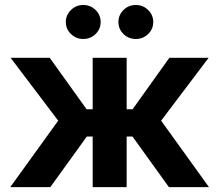

<svg xmlns="http://www.w3.org/2000/svg" viewBox="-20 -766 898 786"><path d="M22 0 218.3 -272 23.4 -529.3H183.6L334.5 -318.8H359.4V-529.3H498.5V-318.8H522.9L673.3 -529.3H834L639.6 -272L835.4 0H671.4L522.5 -207H498.5V0H359.4V-207H335.4L186 0ZM536.1 -606.4Q506.3 -606.4 485.6 -626.7Q464.8 -647 464.8 -675.8Q464.8 -704.6 485.6 -725.1Q506.3 -745.6 536.1 -745.6Q565.4 -745.6 586.4 -725.1Q607.4 -704.6 607.4 -675.8Q607.4 -647 586.4 -626.7Q565.4 -606.4 536.1 -606.4ZM320.8 -606.4Q291.5 -606.4 270.5 -626.7Q249.5 -647 249.5 -675.8Q249.5 -704.6 270.5 -725.1Q291.5 -745.6 320.8 -745.6Q350.6 -745.6 371.3 -725.1Q392.1 -704.6 392.1 -675.8Q392.1 -647 371.3 -626.7Q350.6 -606.4 320.8 -606.4Z"/></svg>

Font: Inter Cardless Tabular Bold
Style: Bold
Weight: 700
Designer: Rasmus Andersson
Foundry: rsms
Version: Version 4.000;git-4fc901f